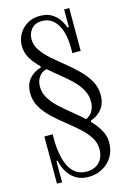

<svg xmlns="http://www.w3.org/2000/svg" viewBox="-147 -917 795 1160"><g transform="rotate(-15 250.0 -337.0)"><path d="M259 171Q216 171 186.5 154.5Q157 138 139.5 114.5Q122 91 113 67Q104 43 102 28H94V161H62V-134H114V-95Q114 -78 116.5 -49Q119 -20 126.5 12Q134 44 149 72.5Q164 101 190 119Q216 137 256 137Q304 137 334 107.5Q364 78 364 25Q364 -16 341 -51Q318 -86 282 -118Q246 -150 205.5 -182Q165 -214 129 -248Q93 -282 70 -321.5Q47 -361 47 -408Q47 -463 75.5 -496.5Q104 -530 149 -542V-551Q115 -583 93.5 -619Q72 -655 72 -697Q72 -738 91.5 -771.5Q111 -805 145 -825Q179 -845 224 -845Q271 -845 300.5 -825Q330 -805 346 -779Q362 -753 368 -734H376V-845H408V-577H356V-607Q356 -704 322 -758Q288 -812 227 -812Q186 -812 162.5 -785.5Q139 -759 139 -721Q139 -684 162 -650.5Q185 -617 221 -585.5Q257 -554 297.5 -521.5Q338 -489 374 -453.5Q410 -418 433 -377.5Q456 -337 456 -289Q456 -236 429 -202Q402 -168 358 -154V-145Q390 -112 410.5 -76Q431 -40 431 1Q431 53 407.5 91Q384 129 345 150Q306 171 259 171ZM333 -170Q359 -181 374 -206Q389 -231 389 -266Q389 -306 369.5 -340.5Q350 -375 318.5 -405.5Q287 -436 250.5 -465Q214 -494 180 -524Q149 -517 131.5 -491.5Q114 -466 114 -431Q114 -393 134.5 -359Q155 -325 188.5 -294Q222 -263 260 -232.5Q298 -202 333 -170Z"/></g></svg>

Font: Xanh Mono
Style: Regular
Weight: 400
Monospace: yes
Designer: Lam Bao, Duy Dao
Foundry: Yellow Type Foundry
Version: Version 3.101; ttfautohint (v1.8.3)